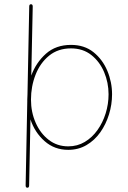

<svg xmlns="http://www.w3.org/2000/svg" viewBox="-20 -711 609 911"><path d="M109.9 179.7Q101.6 179.7 101.6 168.9L109.4 -228Q109.4 -232.9 109.4 -238.3Q109.4 -251 110.4 -263.2L118.7 -680.2Q118.7 -690.9 127 -690.9Q135.3 -690.9 135.3 -680.2L128.4 -352.5Q150.9 -414.1 198 -456.1Q245.1 -498 316.9 -498Q380.4 -498 423.6 -463.4Q466.8 -428.7 489.3 -375Q511.7 -321.3 511.7 -263.7Q511.7 -215.3 497.3 -168.5Q482.9 -121.6 456.1 -83.5Q429.2 -45.4 390.6 -22.7Q352.1 0 303.7 0Q238.3 0 191.7 -41.3Q145 -82.5 124.5 -144.5L118.2 168.9Q118.2 179.7 109.9 179.7ZM316.9 -481.4Q255.4 -481.4 212.9 -446.8Q170.4 -412.1 148.7 -356.4Q127 -300.8 127 -238.3Q127 -179.2 149.2 -128.7Q171.4 -78.1 211.2 -47.4Q251 -16.6 303.7 -16.6Q347.2 -16.6 382.3 -37.6Q417.5 -58.6 442.6 -94Q467.8 -129.4 481.4 -173.3Q495.1 -217.3 495.1 -263.7Q495.1 -318.8 474.1 -368.7Q453.1 -418.5 413.3 -450Q373.5 -481.4 316.9 -481.4Z"/></svg>

Font: Mikhak-DS2-FD Thin
Style: Regular
Weight: 100
Designer: Amin Abedi
Version: Version 3.2